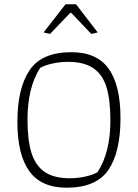

<svg xmlns="http://www.w3.org/2000/svg" viewBox="-20 -865 642 894"><path d="M183 -714 285 -845H334L435 -714L405 -707L312 -805H307L213 -707ZM61 -297Q61 -455 118 -538.5Q175 -622 312 -622Q431 -622 486 -545Q541 -468 541 -315Q541 -156 484.5 -73.5Q428 9 290 9Q172 9 116.5 -68Q61 -145 61 -297ZM434 -63Q494 -155 494 -304Q494 -399 476 -458.5Q458 -518 414.5 -547.5Q371 -577 297 -577Q261 -577 225.5 -569.5Q190 -562 167 -549Q108 -457 108 -308Q108 -213 126.5 -153.5Q145 -94 188 -64.5Q231 -35 305 -35Q340 -35 375.5 -42.5Q411 -50 434 -63Z"/></svg>

Font: Athiti Light
Style: Regular
Weight: 300
Designer: CadsonDemak Team
Foundry: CadsonDemak
Version: Version 1.033